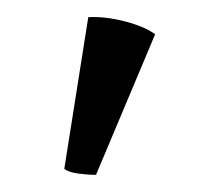

<svg xmlns="http://www.w3.org/2000/svg" viewBox="-20 -769 240 224"><path d="M92 -565Q83 -565 71.5 -566.5Q60 -568 55 -572L83 -749Q103 -750 126 -744Q149 -738 161 -729Z"/></svg>

Font: Arima Medium
Style: Regular
Weight: 500
Designer: Joana Correia and Natanael Gama
Foundry: NDISCOVER
Version: Version 1.101;gftools[0.9.23]